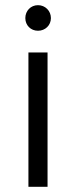

<svg xmlns="http://www.w3.org/2000/svg" viewBox="-20 -723 294 743"><path d="M127 -604C155 -604 177 -625 177 -653C177 -681 155 -703 127 -703C99 -703 78 -681 78 -653C78 -625 99 -604 127 -604ZM90 0H164V-520H90Z"/></svg>

Font: Fixel Display Regular
Style: Regular
Weight: 400
Designer: AlfaBravo + MacPaw
Foundry: Kyrylo Tkachov, Marchela Mozhyna, Serhii Makarenko, Maria Weinstein, Zakhar Kryvoshyya
Version: Version 1.211